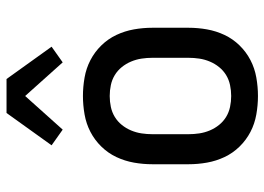

<svg xmlns="http://www.w3.org/2000/svg" viewBox="-131 -671 810 588"><g transform="rotate(-90 274.0 -377.0)"><path d="M274 8Q246 8 217.5 3Q189 -2 164 -15Q139 -28 119 -48.5Q99 -69 87 -94.5Q75 -120 70 -148Q65 -176 65 -205V-315Q65 -344 70 -372Q75 -400 87 -425.5Q99 -451 119 -471.5Q139 -492 164 -505Q189 -518 217.5 -523Q246 -528 274 -528Q302 -528 330.5 -523Q359 -518 384 -505Q409 -492 429 -471.5Q449 -451 461 -425.5Q473 -400 478 -372Q483 -344 483 -315V-205Q483 -176 478 -148Q473 -120 461 -94.5Q449 -69 429 -48.5Q409 -28 384 -15Q359 -2 330.5 3Q302 8 274 8ZM274 -74Q291 -74 307.5 -77.5Q324 -81 338 -89.5Q352 -98 362.5 -111Q373 -124 379.5 -139.5Q386 -155 388.5 -171.5Q391 -188 391 -205V-315Q391 -332 388.5 -348.5Q386 -365 379.5 -380.5Q373 -396 362.5 -409Q352 -422 338 -430.5Q324 -439 307.5 -442.5Q291 -446 274 -446Q257 -446 240.5 -442.5Q224 -439 210 -430.5Q196 -422 185.5 -409Q175 -396 168.5 -380.5Q162 -365 159.5 -348.5Q157 -332 157 -315V-205Q157 -188 159.5 -171.5Q162 -155 168.5 -139.5Q175 -124 185.5 -111Q196 -98 210 -89.5Q224 -81 240.5 -77.5Q257 -74 274 -74ZM171 -590 123 -624 222 -762H326L425 -624L377 -590L274 -705Z"/></g></svg>

Font: Iosevka Semi-Condensed Medium
Style: Regular
Weight: 500
Monospace: yes
Designer: Belleve Invis
Foundry: Belleve Invis
Version: Version 27.3.5